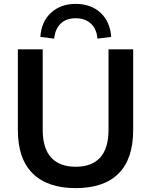

<svg xmlns="http://www.w3.org/2000/svg" viewBox="-20 -959 778 989"><path d="M370 10Q225 10 148.5 -65.5Q72 -141 72 -289V-705H200V-290Q200 -195 243.5 -147.5Q287 -100 370 -100Q453 -100 496 -147.5Q539 -195 539 -290V-705H666V-289Q666 -141 591 -65.5Q516 10 370 10ZM259 -760 188 -769Q193 -848 243 -893.5Q293 -939 370 -939Q448 -939 497.5 -893.5Q547 -848 553 -769L482 -760Q478 -810 448 -837.5Q418 -865 370 -865Q321 -865 292.5 -837.5Q264 -810 259 -760Z"/></svg>

Font: Nunito Sans 12pt ExtraLight
Style: Regular
Weight: 200
Designer: Vernon Adams
Foundry: Vernon Adams
Version: Version 3.101;gftools[0.9.27]